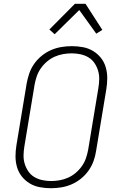

<svg xmlns="http://www.w3.org/2000/svg" viewBox="-20 -987 640 1015"><path d="M249 8Q219 8 190 2.5Q161 -3 137 -17.5Q113 -32 95.5 -54Q78 -76 70 -103.5Q62 -131 62 -160.5Q62 -190 67 -220L121 -546Q126 -573 135 -599.5Q144 -626 161 -650Q178 -674 201 -692.5Q224 -711 250.5 -722.5Q277 -734 305 -738.5Q333 -743 360 -743Q390 -743 419 -737.5Q448 -732 472 -717.5Q496 -703 513.5 -681Q531 -659 539 -631.5Q547 -604 547 -574.5Q547 -545 542 -515L488 -189Q484 -162 474.5 -135.5Q465 -109 448 -85Q431 -61 408 -42.5Q385 -24 358.5 -12.5Q332 -1 304 3.5Q276 8 249 8ZM250 -30Q272 -30 295 -34Q318 -38 339.5 -47.5Q361 -57 380 -73Q399 -89 413 -109Q427 -129 434.5 -151Q442 -173 446 -195L500 -521Q504 -545 504.5 -568.5Q505 -592 498.5 -613.5Q492 -635 479.5 -653.5Q467 -672 448 -683.5Q429 -695 406 -700Q383 -705 359 -705Q337 -705 314 -701Q291 -697 269.5 -687.5Q248 -678 229 -662Q210 -646 196 -626Q182 -606 174.5 -584Q167 -562 163 -540L109 -214Q105 -190 104.5 -166.5Q104 -143 110.5 -121.5Q117 -100 129.5 -81.5Q142 -63 161 -51.5Q180 -40 203 -35Q226 -30 250 -30ZM269 -806 241 -831 376 -967H432L521 -829L489 -809L399 -934Z"/></svg>

Font: Iosevka Extralight Extended
Style: Italic
Weight: 200
Width: 7
Italic angle: -9°
Monospace: yes
Designer: Belleve Invis
Foundry: Belleve Invis
Version: Version 32.5.0; ttfautohint (v1.8.4)